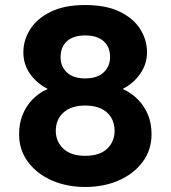

<svg xmlns="http://www.w3.org/2000/svg" viewBox="-20 -732 679 764"><path d="M319 12Q246 12 186.5 -14Q127 -40 91.5 -87.5Q56 -135 56 -198Q56 -241 70 -275.5Q84 -310 109.5 -336.5Q135 -363 170 -378Q127 -400 100 -437.5Q73 -475 73 -524Q73 -573 100.5 -616Q128 -659 182.5 -685.5Q237 -712 319 -712Q402 -712 456.5 -685.5Q511 -659 538 -616Q565 -573 565 -524Q565 -477 537.5 -438Q510 -399 468 -378Q504 -362 529.5 -335.5Q555 -309 569 -275Q583 -241 583 -198Q583 -135 547.5 -87.5Q512 -40 452.5 -14Q393 12 319 12ZM319 -112Q377 -112 406.5 -140.5Q436 -169 436 -211Q436 -257 405.5 -284.5Q375 -312 319 -312Q264 -312 233 -284.5Q202 -257 202 -211Q202 -169 232 -140.5Q262 -112 319 -112ZM319 -420Q367 -420 392.5 -444Q418 -468 418 -505Q418 -545 392.5 -568Q367 -591 319 -591Q272 -591 246.5 -568Q221 -545 221 -504Q221 -467 246.5 -443.5Q272 -420 319 -420Z"/></svg>

Font: DM Sans 24pt Black
Style: Regular
Weight: 900
Designer: Colophon Foundry, Jonny Pinhorn
Foundry: Colophon Foundry
Version: Version 4.004;gftools[0.9.30]